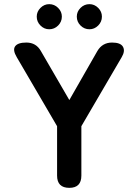

<svg xmlns="http://www.w3.org/2000/svg" viewBox="-20 -905 666 925"><path d="M314 0Q255 0 255 -59V-297L61 -629Q40 -664 53 -682Q66 -700 107 -700Q154 -700 177 -659L314 -423L449 -659Q473 -700 520 -700Q561 -700 572.5 -679.5Q584 -659 566 -629L372 -297V-59Q372 0 314 0ZM411 -764Q386 -764 368 -782Q350 -800 350 -825Q350 -849 368 -867Q386 -885 411 -885Q435 -885 453 -867Q471 -849 471 -825Q471 -800 453 -782Q435 -764 411 -764ZM217 -764Q193 -764 175 -782Q157 -800 157 -825Q157 -849 175 -867Q193 -885 217 -885Q242 -885 260 -867Q278 -849 278 -825Q278 -800 260 -782Q242 -764 217 -764Z"/></svg>

Font: Zen Maru Gothic
Style: Bold
Weight: 700
Designer: Yoshimichi Ohira
Foundry: Positype
Version: Version 1.001